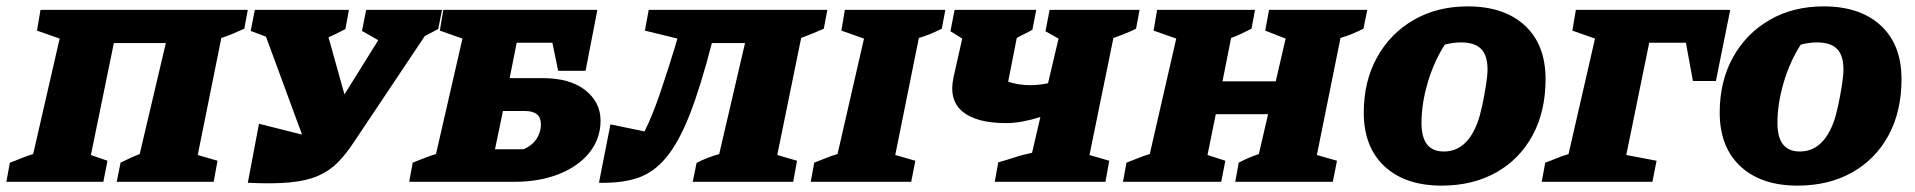

<svg xmlns="http://www.w3.org/2000/svg" viewBox="-43 -570 6003 602"><path d="M314 -435 242 -84 294 -66 281 0H-23L-12 -60Q5 -66 21.5 -73Q38 -80 61 -87L144 -449L73 -474L84 -539H734L723 -480Q705 -472 687.5 -464.5Q670 -457 651 -451L577 -84L639 -66L627 0H323L335 -60Q348 -66 360 -72Q372 -78 395 -87L477 -435Z M734 3 769 -182 904 -148 791 -455 743 -473 756 -539H1051L1040 -479Q1014 -465 987 -453L1037 -274L1143 -444L1092 -473L1105 -539H1343L1331 -479Q1309 -467 1289 -457L1069 -128Q1043 -88 1016.5 -61Q990 -34 954 -18.5Q918 -3 865 2Q812 7 734 3Z M1240 0 1251 -60Q1267 -66 1284 -73Q1301 -80 1324 -87L1407 -449L1336 -474L1347 -539H1830L1793 -348H1707L1689 -436H1577L1555 -325H1658Q1745 -325 1792.5 -287Q1840 -249 1840 -192Q1840 -135 1805 -91.5Q1770 -48 1709 -24Q1648 0 1571 0ZM1509 -102H1599Q1626 -114 1639.5 -135Q1653 -156 1653 -180Q1653 -222 1603 -222H1534Z M1835 3 1871 -180 1978 -158Q2003 -208 2027.5 -280.5Q2052 -353 2073 -422L2081 -449L1979 -474L1991 -539H2551L2540 -480Q2520 -471 2503.5 -464.5Q2487 -458 2469 -451L2394 -84L2456 -66L2444 0H2129L2141 -59Q2155 -67 2176 -75Q2197 -83 2212 -87L2293 -435H2189Q2154 -299 2120 -212Q2086 -125 2046.5 -77Q2007 -29 1956 -12Q1905 5 1835 3Z M2499 0 2510 -60Q2529 -67 2547 -74.5Q2565 -82 2583 -87L2666 -449L2595 -474L2606 -539H2921L2910 -480Q2892 -471 2875 -464Q2858 -457 2838 -451L2764 -84L2827 -66L2814 0Z M3076 0 3087 -61Q3112 -68 3138 -76.5Q3164 -85 3193 -91L3219 -203Q3190 -194 3163 -189Q3136 -184 3112 -184Q3018 -184 2974.5 -220.5Q2931 -257 2947 -329L2974 -449L2937 -472L2950 -539H3206L3194 -477Q3183 -470 3172 -465Q3161 -460 3145 -451L3118 -314Q3149 -303 3187 -303Q3214 -303 3243 -309L3276 -449L3235 -472L3248 -539H3530L3519 -480Q3503 -472 3484.5 -464.5Q3466 -457 3448 -451L3373 -84L3435 -66L3423 0Z M3478 0 3489 -60Q3508 -67 3526 -74.5Q3544 -82 3562 -87L3645 -449L3574 -474L3585 -539H3892L3881 -480Q3865 -472 3849.5 -464.5Q3834 -457 3817 -451L3790 -315H3957L3988 -449L3924 -474L3936 -539H4244L4232 -480Q4214 -471 4197 -464Q4180 -457 4160 -451L4086 -84L4149 -66L4136 0H3830L3841 -60Q3856 -68 3871 -74.5Q3886 -81 3904 -87L3933 -212H3769L3743 -84L3799 -66L3786 0Z M4477 12Q4363 12 4298 -48.5Q4233 -109 4233 -217Q4233 -315 4274.5 -390Q4316 -465 4389.5 -507.5Q4463 -550 4559 -550Q4673 -550 4738 -490Q4803 -430 4803 -322Q4803 -221 4762.5 -146Q4722 -71 4648.5 -29.5Q4575 12 4477 12ZM4484 -95Q4555 -95 4589 -184Q4597 -205 4604 -237.5Q4611 -270 4616 -301.5Q4621 -333 4621 -352Q4621 -396 4601 -416.5Q4581 -437 4538 -437Q4513 -437 4487 -430Q4453 -377 4433.5 -311Q4414 -245 4414 -184Q4414 -95 4484 -95Z M5382 -539 5337 -316H5265L5243 -436H5128L5056 -84L5151 -66L5138 0H4791L4802 -60Q4819 -66 4835.5 -73Q4852 -80 4875 -87L4958 -449L4887 -474L4898 -539Z M5593 12Q5479 12 5414 -48.5Q5349 -109 5349 -217Q5349 -315 5390.5 -390Q5432 -465 5505.5 -507.5Q5579 -550 5675 -550Q5789 -550 5854 -490Q5919 -430 5919 -322Q5919 -221 5878.5 -146Q5838 -71 5764.5 -29.5Q5691 12 5593 12ZM5600 -95Q5671 -95 5705 -184Q5713 -205 5720 -237.5Q5727 -270 5732 -301.5Q5737 -333 5737 -352Q5737 -396 5717 -416.5Q5697 -437 5654 -437Q5629 -437 5603 -430Q5569 -377 5549.5 -311Q5530 -245 5530 -184Q5530 -95 5600 -95Z"/></svg>

Font: Piazzolla SC ExtraBold
Style: Italic
Weight: 800
Italic angle: -11.3°
Designer: Juan Pablo del Peral
Foundry: Huerta Tipografica
Version: Version 1.330